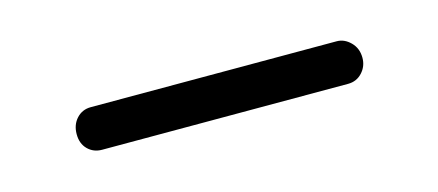

<svg xmlns="http://www.w3.org/2000/svg" viewBox="-24 -338 447 196"><g transform="rotate(-15 200.0 -240.5)"><path d="M70 -263H330Q338 -263 344.5 -256.5Q351 -250 351 -240Q351 -231 345 -224.5Q339 -218 330 -218H70Q61 -218 55 -224Q49 -230 49 -240Q49 -250 55 -256.5Q61 -263 70 -263Z"/></g></svg>

Font: Dosis
Style: Regular
Weight: 400
Designer: Edgar Tolentino, Pablo Impallari, Igino Marini
Foundry: Edgar Tolentino, Pablo Impallari, Igino Marini
Version: Version 1.007;Glyphs 3.1.1 (3134)